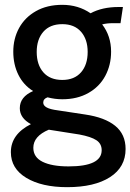

<svg xmlns="http://www.w3.org/2000/svg" viewBox="-20 -524 540 795"><path d="M25 106Q25 32 108 -10Q62 -35 62 -76Q62 -123 117 -147Q77 -172 56 -214.5Q35 -257 35 -310Q35 -364 59 -408Q83 -452 129 -478Q175 -504 238 -504Q304 -504 355 -469Q403 -495 471 -495H489L479 -428H447Q423 -428 403 -423Q440 -375 440 -310Q440 -255 416 -210Q392 -165 346 -139Q300 -113 238 -113Q207 -113 177 -121Q159 -115 159 -99Q159 -87 173.5 -79Q188 -71 220 -67L332 -50Q414 -38 457 -3Q500 32 500 93Q500 168 435.5 209.5Q371 251 258 251Q153 251 89 212.5Q25 174 25 106ZM343 -309Q343 -361 315.5 -392.5Q288 -424 238 -424Q187 -424 159.5 -392.5Q132 -361 132 -309Q132 -256 159.5 -224.5Q187 -193 238 -193Q288 -193 315.5 -224.5Q343 -256 343 -309ZM401 98Q401 71 379 56.5Q357 42 309 33L182 13Q118 40 118 88Q118 127 156.5 146Q195 165 264 165Q401 165 401 98Z"/></svg>

Font: Cabin Medium
Style: Regular
Weight: 500
Designer: Pablo Impallari
Foundry: Pablo Impallari. http://www.impallari.com Igino Marini. http://www.ikern.com
Version: Version 2.200